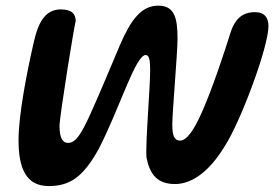

<svg xmlns="http://www.w3.org/2000/svg" viewBox="-20 -638 947 663"><path d="M148.5 4.5C222 4.5 267.5 -27.5 320.5 -123C354.5 -188.5 385.5 -266.5 419.5 -347C444 -404 466 -448 483 -448C496.5 -448 498.5 -426.5 498.5 -395C498.5 -331 481.5 -140.5 486 -92.5C498 -34.5 524 -2.5 584.5 -2.5C645 -2.5 705 -48.5 756.5 -134C809.5 -215 907 -474.5 907 -547.5C907 -576 894.5 -596 860.5 -596C814 -596 792 -569.5 778 -531.5C755.5 -459.5 714 -333 676.5 -249C651 -191.5 625.5 -152.5 602 -152.5C581 -152.5 575 -171.5 575 -208.5C575 -251 593 -454 593 -504.5C593 -575.5 583 -618.5 526.5 -618.5C468 -618.5 431.5 -569 394 -482C364 -411 324 -314.5 291.5 -243C261 -176 241.5 -144.5 215 -144.5C195 -144.5 185.5 -164.5 185.5 -203C185.5 -236 241.5 -583 241.5 -563.5C241.5 -589.5 229 -605.5 189.5 -605.5C133 -605.5 111 -554 97.5 -496C74 -394 44 -243.5 44 -154.5C44 -56.5 70 4.5 148.5 4.5Z"/></svg>

Font: Gluten
Style: Italic
Weight: 400
Italic angle: -13°
Designer: Tyler Finck
Foundry: Etcetera Type Company
Version: Version 0.920